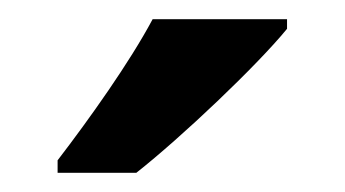

<svg xmlns="http://www.w3.org/2000/svg" viewBox="-20 -786 359 200"><path d="M279 -756V-766H139C115 -721 73 -662 40 -619V-606H122C169 -643 248 -718 279 -756Z"/></svg>

Font: Noto Sans Thai Looped SemiCondensed SemiBold
Style: Regular
Weight: 600
Width: 4
Designer: Sasikarn Vongin, Ben Mitchell
Foundry: The Fontpad Ltd
Version: Version 1.001